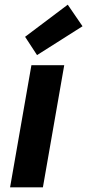

<svg xmlns="http://www.w3.org/2000/svg" viewBox="-20 -799 372 819"><path d="M23 0 114 -521H254L163 0ZM138 -564 87 -642 269 -779 332 -687Z"/></svg>

Font: DM Sans 10pt ExtraBold
Style: Italic
Weight: 800
Italic angle: -10°
Version: Version 4.004;gftools[0.9.30]